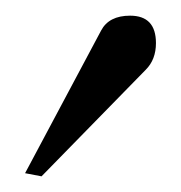

<svg xmlns="http://www.w3.org/2000/svg" viewBox="-20 -690 231 245"><path d="M179 -635Q179 -614 166 -601L33 -465L12 -469L109 -651Q119 -670 146 -670Q179 -670 179 -635Z"/></svg>

Font: GFS Didot
Style: Italic
Weight: 400
Italic angle: -12°
Designer: Takis Katsoulidis and George D. Matthiopoulos
Foundry: George Matthiopoulos and Takis Katsoulidis
Version: Version 1.0